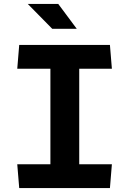

<svg xmlns="http://www.w3.org/2000/svg" viewBox="-20 -959 660 979"><path d="M78 0H540.5L550.5 -121.5H384V-608.5H550.5L540.5 -730H78L68 -608.5H237V-121.5H68ZM121.5 -939 246.5 -812H371.5L277 -939Z"/></svg>

Font: Monaspace Argon
Style: Bold
Weight: 700
Designer: Riley Cran & the Lettermatic Team
Foundry: Lettermatic
Version: Version 1.000 (Monaspace Argon)